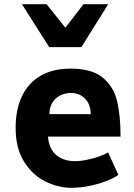

<svg xmlns="http://www.w3.org/2000/svg" viewBox="-20 -884 640 915"><path d="M54.5 -275Q54.5 -361 84.2 -424.5Q114 -488 172.8 -522.5Q231.5 -557 316.5 -557Q415.5 -557 467.8 -515.5Q520 -474 537.2 -404.8Q554.5 -335.5 554.5 -233H208.5Q214 -173 249 -144.5Q284 -116 337.5 -116Q364 -116 396 -122.8Q428 -129.5 455 -139.2Q482 -149 495 -158L544 -51Q524.5 -36 488.2 -21.8Q452 -7.5 407.2 1.8Q362.5 11 319.5 11Q259 11 198 -18.2Q137 -47.5 95.8 -111.8Q54.5 -176 54.5 -275ZM318.5 -441Q290 -441 266.5 -429Q243 -417 229.2 -394.2Q215.5 -371.5 215.5 -340H412.5Q412.5 -369.5 400.8 -392.5Q389 -415.5 367.5 -428.2Q346 -441 318.5 -441ZM84.5 -864H202L291.5 -752L378 -864H495.5L368 -659.5H214.5Z"/></svg>

Font: JuliaMono Black
Style: Regular
Weight: 900
Monospace: yes
Designer: cormullion
Foundry: corm
Version: Version 0.054; ttfautohint (v1.8.4)